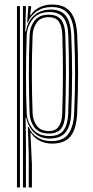

<svg xmlns="http://www.w3.org/2000/svg" viewBox="-20 -627 410 847"><path d="M106.8 200V55.2L103 -66.8H106.8Q119.2 -36.5 145.9 -20.5Q172.5 -4.5 205 -4.5Q259.8 -4.5 281.9 -36.5Q304 -68.5 307 -124.5Q311.2 -218.2 311.2 -302.6Q311.2 -387 307.2 -474.5Q304.2 -533.8 281.5 -564.9Q258.8 -596 206.8 -596Q169.5 -596 141.9 -576.6Q114.2 -557.2 103.2 -528H100L104.8 -600H117.2V-593.5L112.5 -560.2H115.2Q129 -582 154.1 -594.5Q179.2 -607 209.2 -607Q265 -607 290.9 -574.2Q316.8 -541.5 320.5 -474.5Q328.5 -312.5 320.2 -125Q317 -58.8 291.4 -26.1Q265.8 6.5 209.5 6.5Q180.5 6.5 155.8 -5.6Q131 -17.8 117.5 -40.5H114.2L120.8 97V200ZM54.8 200V-600H68V200ZM81.2 200V-600H94.5L91.5 -487.8H94.5Q100.5 -531 129.4 -557.9Q158.2 -584.8 203.5 -584.8Q248.5 -584.8 269.9 -557.8Q291.2 -530.8 294.2 -474.2Q298.2 -388.8 298.1 -304Q298 -219.2 294 -124.8Q291.5 -72 270.2 -44.2Q249 -16.5 200.2 -15.8Q157.5 -15.2 130.8 -41.4Q104 -67.5 96 -107.5H92.8L94.5 6.8V200ZM198.2 -27Q242.8 -27 260.8 -52.8Q278.8 -78.5 280.8 -123.5Q283.8 -208.2 284.1 -294.1Q284.5 -380 281.2 -473.2Q279.2 -525 259.5 -549.4Q239.8 -573.8 197.8 -573.8Q148.2 -573.8 123.8 -541.8Q99.2 -509.8 97.8 -470.2Q94.5 -375.8 94.6 -289.8Q94.8 -203.8 97.8 -128.5Q99.5 -90.2 124.1 -58.6Q148.8 -27 198.2 -27ZM196.5 -37.8Q152.8 -37.8 132.2 -64.8Q111.8 -91.8 110.5 -128Q107.5 -208.5 107.4 -294.6Q107.2 -380.8 110.5 -470Q111.8 -508.5 132.2 -535.4Q152.8 -562.2 194.8 -562.2Q232.8 -562.2 249.6 -540Q266.5 -517.8 268 -474Q271 -384.5 270.8 -300.6Q270.5 -216.8 267.8 -125Q266.2 -82 250 -59.9Q233.8 -37.8 196.5 -37.8ZM196.2 -48.8Q251.5 -48.8 254.5 -125.5Q257.5 -216.2 257.6 -298.8Q257.8 -381.2 254.8 -474Q253.5 -511.8 239.6 -531.5Q225.8 -551.2 194.5 -551.2Q158.8 -551.2 141.9 -527.1Q125 -503 123.8 -470Q120.5 -387.5 120.5 -300.2Q120.5 -213 123.8 -128Q125 -95.5 142.5 -72.1Q160 -48.8 196.2 -48.8Z"/></svg>

Font: Big Shoulders Inline Display
Style: Regular
Weight: 400
Designer: Patric King
Foundry: XO Type Co
Version: Version 1.000